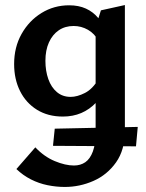

<svg xmlns="http://www.w3.org/2000/svg" viewBox="-20 -452 578 761"><path d="M237 289Q203 289 168.5 282Q134 275 102.5 259Q71 243 45 218L120 132Q155 169 197 186.5Q239 204 273 204Q299 204 318 191Q337 178 348 148.5Q359 119 359 71V-345L380 -411L475 -432V67Q475 142 440 191.5Q405 241 350.5 265Q296 289 237 289ZM229 10Q170 10 126.5 -17Q83 -44 59.5 -91Q36 -138 36 -198Q36 -265 65.5 -317.5Q95 -370 144.5 -400.5Q194 -431 254 -431Q292 -431 320.5 -418Q349 -405 369 -381Q389 -357 399 -324L371 -289Q355 -319 328.5 -334Q302 -349 272 -349Q238 -349 213 -332Q188 -315 174 -284Q160 -253 160 -211Q160 -171 171.5 -138.5Q183 -106 205.5 -87Q228 -68 260 -68Q286 -68 316.5 -83.5Q347 -99 370 -138L410 -117Q388 -74 361.5 -46Q335 -18 302 -4Q269 10 229 10ZM519 128 190 126 197 58 526 51Z"/></svg>

Font: Ysabeau
Style: Bold
Weight: 700
Designer: Christian Thalmann (Catharsis Fonts)
Version: Version 2.000;gftools[0.9.27.dev2+g8671c4b]